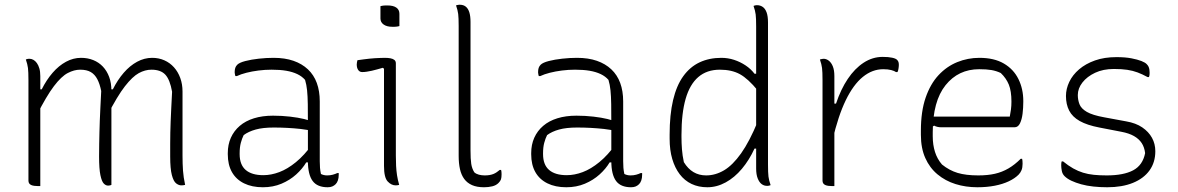

<svg xmlns="http://www.w3.org/2000/svg" viewBox="-20 -780 4970 810"><path d="M761 0Q760 0 758 0.5Q756 1 753 1.5Q750 2 745 2Q734 2 723 -6.5Q712 -15 705 -41.5Q698 -68 698 -120Q698 -149 698 -173.5Q698 -198 698.5 -221Q699 -244 700 -269Q701 -294 702.5 -324Q704 -354 706 -393Q697 -444 677.5 -465Q658 -486 619 -486Q592 -486 565.5 -471.5Q539 -457 507 -416Q475 -375 433 -293V-403H456Q476 -443 502 -473Q528 -503 558.5 -519.5Q589 -536 622 -536Q650 -536 673.5 -525.5Q697 -515 714 -496Q731 -477 740.5 -451Q750 -425 750 -394Q750 -370 750 -339Q750 -308 750 -273Q750 -238 750 -200.5Q750 -163 750 -124Q750 -89 752 -60.5Q754 -32 761 0ZM450 0Q448 1 446 1.5Q444 2 441.5 2.5Q439 3 436 3Q426 3 417.5 -6Q409 -15 403.5 -41.5Q398 -68 398 -120Q398 -149 398.5 -173.5Q399 -198 399.5 -221.5Q400 -245 401 -270.5Q402 -296 403.5 -326.5Q405 -357 407 -396Q401 -426 390.5 -446Q380 -466 363 -476Q346 -486 318 -486Q293 -486 266 -472Q239 -458 207.5 -416.5Q176 -375 135 -294V-403H156Q176 -443 202 -473Q228 -503 258.5 -519.5Q289 -536 322 -536Q350 -536 373.5 -526.5Q397 -517 414 -499Q431 -481 440.5 -455.5Q450 -430 450 -397Q450 -356 450 -309.5Q450 -263 450 -212Q450 -161 450 -107.5Q450 -54 450 0ZM150 5Q149 5 147.5 5Q146 5 145 5Q144 5 142.5 5Q141 5 140 5Q132 5 124.5 4Q117 3 111.5 0.5Q106 -2 103 -6.5Q100 -11 100 -18Q100 -89 100 -159.5Q100 -230 100 -301Q100 -372 100 -442Q100 -477 98 -493Q96 -509 89 -529Q91 -530 93 -530.5Q95 -531 97 -531.5Q99 -532 101 -532Q103 -532 105 -532Q113 -532 121 -527.5Q129 -523 135.5 -514Q142 -505 146 -491.5Q150 -478 150 -459Q150 -382 150 -304.5Q150 -227 150 -150Q150 -73 150 5Z M1329 -352Q1329 -321 1329 -289.5Q1329 -258 1329 -226.5Q1329 -195 1329 -163.5Q1329 -132 1329 -100Q1329 -84 1330 -72Q1331 -60 1334 -46Q1340 -43 1346.5 -41.5Q1353 -40 1360 -40Q1373 -40 1384 -43Q1395 -46 1403 -50H1409Q1409 -49 1409 -47Q1409 -45 1409 -43Q1409 -29 1405.5 -19Q1402 -9 1396 -3Q1390 3 1382 6.5Q1374 10 1362 10Q1341 10 1325 3.5Q1309 -3 1299 -16.5Q1289 -30 1284 -51Q1279 -72 1279 -100Q1279 -138 1279 -181Q1279 -224 1279 -252Q1279 -306 1278.5 -340.5Q1278 -375 1275.5 -399Q1273 -423 1267 -443Q1254 -458 1234 -467.5Q1214 -477 1187.5 -481.5Q1161 -486 1126 -486Q1098 -486 1070.5 -482.5Q1043 -479 1019.5 -473Q996 -467 979 -459H973Q972 -463 971 -467Q970 -471 970 -475Q970 -486 972.5 -493.5Q975 -501 981 -507Q990 -516 1015 -522.5Q1040 -529 1072 -532.5Q1104 -536 1134 -536Q1182 -536 1218 -523.5Q1254 -511 1279 -487.5Q1304 -464 1316.5 -430Q1329 -396 1329 -352ZM991 -130Q991 -85 1016.5 -63Q1042 -41 1091 -41Q1124 -41 1158.5 -54Q1193 -67 1228.5 -96Q1264 -125 1298 -172L1289 -95H1272Q1256 -68 1229.5 -44Q1203 -20 1167.5 -5Q1132 10 1089 10Q1043 10 1009.5 -6.5Q976 -23 958.5 -54Q941 -85 941 -129V-134Q941 -170 954 -199Q967 -228 991.5 -249Q1016 -270 1051.5 -281Q1087 -292 1132 -292Q1169 -292 1203.5 -288Q1238 -284 1262.5 -278Q1287 -272 1295 -267Q1301 -264 1303 -258Q1305 -252 1305 -244.5Q1305 -237 1304 -226Q1276 -233 1248 -236Q1220 -239 1192 -240.5Q1164 -242 1135 -242Q1089 -242 1058.5 -233.5Q1028 -225 1008 -210Q1001 -196 996 -177.5Q991 -159 991 -133Z M1600 -80Q1600 -115 1600 -156Q1600 -197 1600 -241Q1600 -285 1600 -328.5Q1600 -372 1600 -413.5Q1600 -455 1600 -490L1595 -494Q1584 -491 1572 -487.5Q1560 -484 1548.5 -481.5Q1537 -479 1527 -477.5Q1517 -476 1508 -476Q1497 -476 1491 -485Q1485 -494 1485 -508Q1485 -513 1486 -517.5Q1487 -522 1488 -526Q1501 -528 1513.5 -529.5Q1526 -531 1538.5 -532.5Q1551 -534 1562.5 -534.5Q1574 -535 1584 -535.5Q1594 -536 1603 -536Q1617 -536 1627.5 -534Q1638 -532 1644 -527Q1650 -522 1650 -513Q1650 -468 1650 -418.5Q1650 -369 1650 -318.5Q1650 -268 1650 -218.5Q1650 -169 1650 -124Q1650 -101 1651 -80.5Q1652 -60 1655 -40.5Q1658 -21 1664 0Q1660 1 1656.5 1.5Q1653 2 1649 2Q1631 2 1615.5 -14.5Q1600 -31 1600 -80ZM1585 -754Q1588 -755 1591.5 -755.5Q1595 -756 1598.5 -756.5Q1602 -757 1606.5 -757Q1611 -757 1615 -757Q1639 -757 1652 -748Q1665 -739 1665 -722V-670Q1662 -669 1658.5 -668.5Q1655 -668 1651.5 -667.5Q1648 -667 1644 -667Q1640 -667 1635 -667Q1612 -667 1598.5 -676.5Q1585 -686 1585 -702Z M1915 -670Q1915 -705 1913 -721Q1911 -737 1904 -757Q1905 -758 1907 -758.5Q1909 -759 1910.5 -759Q1912 -759 1913.5 -759.5Q1915 -760 1917 -760Q1919 -760 1920 -760Q1935 -760 1945 -752Q1955 -744 1960 -728Q1965 -712 1965 -687Q1965 -633 1965 -579Q1965 -525 1965 -470.5Q1965 -416 1965 -361.5Q1965 -307 1965 -253Q1965 -199 1965 -145Q1965 -109 1968 -89Q1971 -69 1981 -53Q1989 -46 2000.5 -43Q2012 -40 2025 -40Q2036 -40 2045 -41.5Q2054 -43 2061.5 -46Q2069 -49 2075.5 -53.5Q2082 -58 2088 -63H2094Q2095 -60 2095.5 -55.5Q2096 -51 2096 -45Q2096 -31 2093.5 -23.5Q2091 -16 2083 -8Q2078 -3 2071.5 0.5Q2065 4 2057 6Q2049 8 2040 9Q2031 10 2022 10Q1992 10 1971.5 1Q1951 -8 1938.5 -25Q1926 -42 1920.5 -66.5Q1915 -91 1915 -123Q1915 -191 1915 -259.5Q1915 -328 1915 -396.5Q1915 -465 1915 -533.5Q1915 -602 1915 -670Z M2609 -352Q2609 -321 2609 -289.5Q2609 -258 2609 -226.5Q2609 -195 2609 -163.5Q2609 -132 2609 -100Q2609 -84 2610 -72Q2611 -60 2614 -46Q2620 -43 2626.5 -41.5Q2633 -40 2640 -40Q2653 -40 2664 -43Q2675 -46 2683 -50H2689Q2689 -49 2689 -47Q2689 -45 2689 -43Q2689 -29 2685.5 -19Q2682 -9 2676 -3Q2670 3 2662 6.5Q2654 10 2642 10Q2621 10 2605 3.5Q2589 -3 2579 -16.5Q2569 -30 2564 -51Q2559 -72 2559 -100Q2559 -138 2559 -181Q2559 -224 2559 -252Q2559 -306 2558.5 -340.5Q2558 -375 2555.5 -399Q2553 -423 2547 -443Q2534 -458 2514 -467.5Q2494 -477 2467.5 -481.5Q2441 -486 2406 -486Q2378 -486 2350.5 -482.5Q2323 -479 2299.5 -473Q2276 -467 2259 -459H2253Q2252 -463 2251 -467Q2250 -471 2250 -475Q2250 -486 2252.5 -493.5Q2255 -501 2261 -507Q2270 -516 2295 -522.5Q2320 -529 2352 -532.5Q2384 -536 2414 -536Q2462 -536 2498 -523.5Q2534 -511 2559 -487.5Q2584 -464 2596.5 -430Q2609 -396 2609 -352ZM2271 -130Q2271 -85 2296.5 -63Q2322 -41 2371 -41Q2404 -41 2438.5 -54Q2473 -67 2508.5 -96Q2544 -125 2578 -172L2569 -95H2552Q2536 -68 2509.5 -44Q2483 -20 2447.5 -5Q2412 10 2369 10Q2323 10 2289.5 -6.5Q2256 -23 2238.5 -54Q2221 -85 2221 -129V-134Q2221 -170 2234 -199Q2247 -228 2271.5 -249Q2296 -270 2331.5 -281Q2367 -292 2412 -292Q2449 -292 2483.5 -288Q2518 -284 2542.5 -278Q2567 -272 2575 -267Q2581 -264 2583 -258Q2585 -252 2585 -244.5Q2585 -237 2584 -226Q2556 -233 2528 -236Q2500 -239 2472 -240.5Q2444 -242 2415 -242Q2369 -242 2338.5 -233.5Q2308 -225 2288 -210Q2281 -196 2276 -177.5Q2271 -159 2271 -133Z M3023 -536Q3051 -536 3077 -527.5Q3103 -519 3125.5 -504Q3148 -489 3163 -469H3177V-398Q3136 -448 3101.5 -467Q3067 -486 3017 -486Q2962 -486 2926 -455Q2890 -424 2872.5 -363Q2855 -302 2855 -211V-202Q2855 -176 2857 -150Q2859 -124 2865 -96Q2882 -68 2905.5 -54Q2929 -40 2959 -40Q2998 -40 3034.5 -61.5Q3071 -83 3106.5 -133Q3142 -183 3177 -268V-153H3163Q3141 -105 3110 -68Q3079 -31 3041.5 -10.5Q3004 10 2964 10Q2927 10 2897.5 -4Q2868 -18 2847.5 -45Q2827 -72 2816 -109.5Q2805 -147 2805 -195V-212Q2805 -296 2819.5 -357.5Q2834 -419 2862.5 -458.5Q2891 -498 2931.5 -517Q2972 -536 3023 -536ZM3175 -758Q3187 -758 3197.5 -751Q3208 -744 3214 -728Q3220 -712 3220 -685Q3220 -610 3220 -535.5Q3220 -461 3220 -385.5Q3220 -310 3220 -235.5Q3220 -161 3220 -86Q3220 -51 3222 -35Q3224 -19 3231 1Q3229 2 3227 2.5Q3225 3 3223 3.5Q3221 4 3219 4Q3217 4 3215 4Q3203 4 3193 -3.5Q3183 -11 3176.5 -27.5Q3170 -44 3170 -69Q3170 -144 3170 -218.5Q3170 -293 3170 -368.5Q3170 -444 3170 -518.5Q3170 -593 3170 -668Q3170 -703 3168 -719Q3166 -735 3159 -755Q3161 -756 3163 -756.5Q3165 -757 3167 -757.5Q3169 -758 3171 -758Q3173 -758 3175 -758Z M3492 -343H3507Q3527 -403 3556.5 -447Q3586 -491 3623.5 -515.5Q3661 -540 3704 -540Q3728 -540 3744 -536.5Q3760 -533 3765 -527Q3769 -523 3770.5 -518Q3772 -513 3772 -506Q3772 -502 3771.5 -498Q3771 -494 3770.5 -490.5Q3770 -487 3769 -483Q3768 -479 3766 -476H3760Q3753 -481 3739.5 -484.5Q3726 -488 3706 -488Q3660 -488 3620 -455.5Q3580 -423 3548 -357Q3516 -291 3492 -188ZM3500 5Q3499 5 3497 5Q3495 5 3493.5 5Q3492 5 3490 5Q3482 5 3474.5 4Q3467 3 3461.5 0.5Q3456 -2 3453 -6.5Q3450 -11 3450 -18Q3450 -60 3450 -102.5Q3450 -145 3450 -187.5Q3450 -230 3450 -272.5Q3450 -315 3450 -357.5Q3450 -400 3450 -442Q3450 -477 3448 -493Q3446 -509 3439 -529Q3442 -530 3444.5 -530.5Q3447 -531 3450 -531.5Q3453 -532 3455 -532Q3466 -532 3476.5 -524Q3487 -516 3493.5 -500Q3500 -484 3500 -459Q3500 -412 3500 -366Q3500 -320 3500 -273.5Q3500 -227 3500 -180.5Q3500 -134 3500 -88Q3500 -42 3500 5Z M4112 -536Q4174 -536 4215 -512Q4256 -488 4276.5 -446.5Q4297 -405 4297 -354V-350Q4297 -325 4294 -300.5Q4291 -276 4283 -259.5Q4275 -243 4260 -243H3951Q3942 -243 3934 -245Q3926 -247 3921 -250L3906 -241L3902 -288H4240Q4243 -303 4245 -318.5Q4247 -334 4247 -351Q4247 -396 4236 -423Q4225 -450 4202 -472Q4183 -481 4162.5 -484.5Q4142 -488 4111 -488Q4023 -488 3969 -420.5Q3915 -353 3915 -222V-205Q3915 -169 3924.5 -139Q3934 -109 3954 -86Q3985 -61 4020 -50.5Q4055 -40 4107 -40Q4147 -40 4177.5 -47Q4208 -54 4234.5 -69.5Q4261 -85 4286 -110H4292Q4293 -107 4293.5 -102Q4294 -97 4294 -89Q4294 -73 4289.5 -62Q4285 -51 4277 -43Q4261 -27 4235.5 -15Q4210 -3 4176.5 3.5Q4143 10 4103 10Q4054 10 4011 -3.5Q3968 -17 3935 -44.5Q3902 -72 3883.5 -113.5Q3865 -155 3865 -211V-229Q3865 -310 3885 -368Q3905 -426 3939.5 -463Q3974 -500 4018.5 -518Q4063 -536 4112 -536Z M4649 -40Q4720 -40 4760.5 -61.5Q4801 -83 4811 -134Q4808 -159 4796.5 -176.5Q4785 -194 4764 -206Q4743 -218 4711 -224L4618 -242Q4566 -252 4535 -269.5Q4504 -287 4490.5 -313.5Q4477 -340 4477 -375Q4477 -405 4491 -434.5Q4505 -464 4532.5 -487.5Q4560 -511 4599.5 -525Q4639 -539 4690 -539Q4727 -539 4753 -534Q4779 -529 4795.5 -522.5Q4812 -516 4818 -509Q4823 -504 4825.5 -498.5Q4828 -493 4829 -486.5Q4830 -480 4830 -473Q4830 -469 4829.5 -464Q4829 -459 4827 -455H4821Q4799 -467 4779 -474.5Q4759 -482 4735.5 -485.5Q4712 -489 4679 -489Q4634 -489 4600 -473Q4566 -457 4546.5 -432Q4527 -407 4527 -379Q4527 -359 4534 -340.5Q4541 -322 4565 -308Q4589 -294 4639 -285L4731 -268Q4772 -261 4799 -242.5Q4826 -224 4840 -198.5Q4854 -173 4854 -142Q4854 -95 4829.5 -61Q4805 -27 4759.5 -8.5Q4714 10 4651 10Q4621 10 4593 7Q4565 4 4541.5 -2.5Q4518 -9 4500 -17.5Q4482 -26 4471 -37Q4462 -46 4459.5 -59Q4457 -72 4457 -83Q4457 -89 4457.5 -93Q4458 -97 4459 -99H4465Q4487 -81 4507.5 -69.5Q4528 -58 4549 -51.5Q4570 -45 4594.5 -42.5Q4619 -40 4649 -40Z"/></svg>

Font: Recursive Casual Light
Style: Regular
Weight: 300
Version: Version 1.047